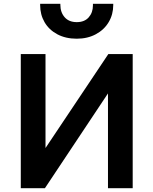

<svg xmlns="http://www.w3.org/2000/svg" viewBox="-20 -982 800 1002"><path d="M88.5 0V-700H217.5V-209.5L545.5 -700H672.5V0H543.5V-494.5L214.5 0ZM380.5 -780Q322.5 -780 279 -803.2Q235.5 -826.5 212.5 -866.2Q189.5 -906 189.5 -955.5Q189.5 -959 189.5 -962H295Q295 -959.5 295 -957Q295 -917.5 317.5 -892Q340 -866.5 380.5 -866.5Q421 -866.5 443 -891.5Q465 -916.5 465 -954Q465 -958 465 -962H571Q571 -959 571 -956Q571 -907 547.5 -867Q524 -827 480.5 -803.5Q437 -780 380.5 -780Z"/></svg>

Font: Geologica EX Med
Style: Regular
Weight: 500
Designer: Sindre Bremnes, Frode Helland
Foundry: Monokrom Skriftforlag AS
Version: Version 1.010;gftools[0.9.28]